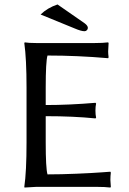

<svg xmlns="http://www.w3.org/2000/svg" viewBox="-20 -838 578 861"><path d="M185 -200Q185 -83 193 -56Q253 -56 323.5 -59Q394 -62 434 -65L475 -68L477 -64Q475 -48 475 -31Q475 -28 477 0L475 3Q451 0 415 0H142L90 3L89 0Q99 -68 99 -200V-445Q99 -574 89 -645L91 -648Q108 -645 142 -645H405Q441 -645 465 -648L467 -645Q465 -617 465 -607Q465 -597 467 -581L465 -577Q327 -589 193 -589Q185 -562 185 -445V-367Q290 -367 408 -377L411 -374Q408 -360 408 -342Q408 -324 411 -310L408 -307Q309 -317 185 -317ZM238 -818 359 -734Q374 -723 374 -713Q374 -707 369.5 -702.5Q365 -698 359 -698Q344 -698 316 -710L162 -773Q193 -803 238 -818Z"/></svg>

Font: Libertinus Sans
Style: Regular
Weight: 400
Designer: Philipp H. Poll
Foundry: Khaled Hosny
Version: Version 6.1